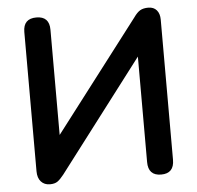

<svg xmlns="http://www.w3.org/2000/svg" viewBox="-52 -766 850 827"><g transform="rotate(-5 373.5 -352.5)"><path d="M131 8Q107 8 92.5 -8Q78 -24 78 -53V-655Q78 -713 135 -713Q191 -713 191 -655V-200L556 -677Q570 -697 583.5 -705Q597 -713 619 -713Q642 -713 655 -698Q668 -683 668 -657V-51Q668 8 612 8Q556 8 556 -51V-507L191 -28Q176 -9 164 -0.5Q152 8 131 8Z"/></g></svg>

Font: Chiron GoRound TC M
Style: Regular
Weight: 500
Designer: Ryoko NISHIZUKA 西塚涼子 (kana, bopomofo & ideographs); Paul D. Hunt (Latin, Greek & Cyrillic); Sandoll Communications 산돌커뮤니
Foundry: Adobe
Version: Version 1.000;hotconv 1.1.1;makeotfexe 2.6.0